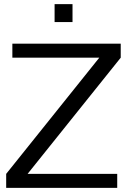

<svg xmlns="http://www.w3.org/2000/svg" viewBox="-20 -912 616 932"><path d="M10 0V-68L462 -632H40V-700H566V-632L114 -68H549V0ZM245 -805V-892H332V-805Z"/></svg>

Font: Panamera Medium
Style: Regular
Weight: 500
Designer: Bastien Sozeau
Foundry: NBR — Bastien Sozeau
Version: Version 3.002; ttfautohint (v1.8.4.7-5d5b);gftools[0.9.33]